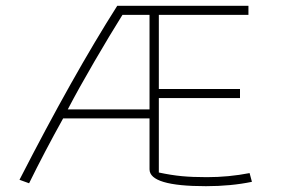

<svg xmlns="http://www.w3.org/2000/svg" viewBox="-20 -630 976 660"><path d="M494 -48V-223H197Q132 -106 80 0L47 -12Q231 -371 383 -610H834V-579H526V-324H805V-293H526V-37Q568 -28 604.5 -24.5Q641 -21 691 -21Q766 -21 838 -35L846 -5Q774 10 688 10Q494 10 494 -48ZM494 -254V-579H401Q359 -512 304.5 -418.5Q250 -325 213 -254Z"/></svg>

Font: Athiti ExtraLight
Style: Regular
Weight: 250
Version: Version 1.032